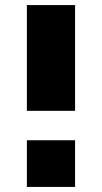

<svg xmlns="http://www.w3.org/2000/svg" viewBox="-20 -737 402 757"><path d="M276 -300V-717H86V-300ZM276 0V-184H86V0Z"/></svg>

Font: Raleway Black
Style: Regular
Weight: 900
Designer: Matt McInerney, Pablo Impallari, Rodrigo Fuenzalida
Foundry: Matt McInerney, Pablo Impallari, Rodrigo Fuenzalida
Version: Version 3.000g; ttfautohint (v1.5) -l 8 -r 28 -G 28 -x 14 -D